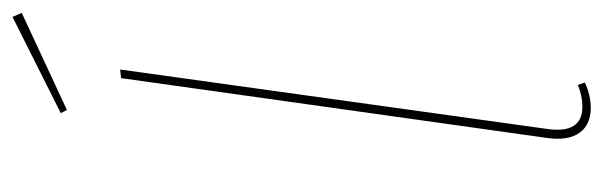

<svg xmlns="http://www.w3.org/2000/svg" viewBox="-345 -598 953 303"><g transform="rotate(-90 131.5 -446.5)"><path d="M256.3 -903.3 262.7 -888.7 109.4 -817.4 104.5 -827.1ZM173.3 -733.4 79.6 -60.1Q71.3 -3.9 114.7 -3.9Q131.8 -3.9 148.9 -11.2L152.8 0Q132.8 9.3 112.8 9.3Q85.9 9.3 73.2 -8.8Q60.5 -26.9 65.4 -60.5L159.7 -731.9Z"/></g></svg>

Font: Fira Sans Compressed Hair
Style: Italic
Weight: 100
Width: 3
Italic angle: -8°
Designer: Carrois Corporate & Edenspiekermann AG
Foundry: Carrois Corporate GbR & Edenspiekermann AG
Version: Version 4.203;PS 004.203;hotconv 1.0.88;makeotf.lib2.5.64775